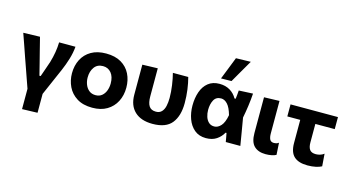

<svg xmlns="http://www.w3.org/2000/svg" viewBox="-99 -1197 3297 1803"><g transform="rotate(15 1549.5 -295.5)"><path d="M189 196.5V-1Q172.5 -47.5 155.8 -95.2Q139 -143 123 -189L92 -277Q73 -332 53.5 -388Q33.5 -444 14.5 -499L176 -503.5Q190 -447 207 -380Q224 -313 239.5 -252.5L265.5 -148.5H277.5Q291 -186.5 304 -224.2Q317 -262 330 -300Q361 -404.5 363 -499H522Q517 -438.5 498 -376.2Q479 -314 455 -258.5Q426.5 -191.5 396.5 -124.5Q366.5 -57.5 338.5 8.5V192Z M821 13.5Q730.5 13.5 671.2 -23.8Q612 -61 583.2 -121.2Q554.5 -181.5 554.5 -251Q554.5 -325.5 584.8 -384.8Q615 -444 673.8 -478.2Q732.5 -512.5 818 -512.5Q906.5 -512.5 965.2 -477.8Q1024 -443 1053.5 -383.8Q1083 -324.5 1083 -251Q1083 -175.5 1052.2 -115.8Q1021.5 -56 963.2 -21.2Q905 13.5 821 13.5ZM820.5 -108.5Q858 -108.5 882.2 -128.8Q906.5 -149 918.8 -181.5Q931 -214 931 -251Q931 -316.5 900.5 -353.5Q870 -390.5 820 -390.5Q765 -390.5 736 -350.2Q707 -310 707 -251Q707 -214 719.8 -181.5Q732.5 -149 757.8 -128.8Q783 -108.5 820.5 -108.5Z M1406.5 13.5Q1294.5 13.5 1233.2 -44.5Q1172 -102.5 1172 -207V-499L1321 -503.5V-231Q1321 -168.5 1341.2 -137Q1361.5 -105.5 1408 -105.5Q1444 -105.5 1464.2 -127Q1484.5 -148.5 1492.5 -184.2Q1500.5 -220 1500.5 -263.5Q1500.5 -320.5 1491.5 -384.2Q1482.5 -448 1469 -499H1618.5Q1633 -446 1641.5 -382.8Q1650 -319.5 1650 -253.5Q1650 -128 1593.5 -57.2Q1537 13.5 1406.5 13.5Z M1926 13Q1858.5 13 1814 -24.2Q1769.5 -61.5 1747.8 -121.5Q1726 -181.5 1726 -250.5Q1726 -324.5 1746.8 -384Q1767.5 -443.5 1810.8 -478.2Q1854 -513 1920.5 -513Q1979 -513 2022.2 -487Q2065.5 -461 2090 -416.5H2101.5Q2104.5 -438 2106.2 -458.5Q2108 -479 2109.5 -499L2246.5 -505.5Q2242.5 -445.5 2233.8 -382.8Q2225 -320 2214 -264.5Q2225.5 -198.5 2236.5 -132.5Q2247 -66 2258.5 0H2117Q2113 -21 2109.5 -42.5Q2105.5 -63.5 2101.5 -84.5H2092.5Q2069.5 -42 2028.2 -14.5Q1987 13 1926 13ZM1973.5 -113Q2008.5 -113 2038 -145.5Q2067.5 -178 2081 -251.5Q2061 -322.5 2032.2 -353.5Q2003.5 -384.5 1970 -384.5Q1921 -384.5 1899.8 -344.8Q1878.5 -305 1878.5 -249Q1878.5 -214 1888.5 -183Q1898.5 -152 1919.5 -132.5Q1940.5 -113 1973.5 -113ZM1919 -565.5Q1940.5 -620.5 1962.5 -675.5Q1984 -730.5 2005.5 -785L2149 -788.5Q2116 -731.5 2084 -676.5Q2052 -621 2021 -567Z M2506 13.5Q2435 13.5 2395 -25Q2355 -63.5 2355 -151.5V-499L2504.5 -503.5V-188Q2504.5 -151 2515.2 -129.8Q2526 -108.5 2556 -108.5Q2567 -108.5 2577.8 -111.2Q2588.5 -114 2601.5 -123L2608.5 -7Q2592 2.5 2564.8 8Q2537.5 13.5 2506 13.5Z M2914 13.5Q2826.5 13.5 2782.5 -27Q2738.5 -67.5 2738.5 -157.5V-382H2613V-499H3074V-382H2885.5V-201.5Q2885.5 -155.5 2902.8 -132Q2920 -108.5 2962.5 -108.5Q2980.5 -108.5 3001.8 -114.2Q3023 -120 3041.5 -134.5L3050.5 -14Q3029 -2 2993.5 5.8Q2958 13.5 2914 13.5Z"/></g></svg>

Font: Heraclito
Style: Bold
Weight: 700
Designer: Kostas Bartsokas (font) & Cristiano Sobral (main changes)
Foundry: Kostas Bartsokas (font) & Cristiano Sobral (main changes)
Version: Version 1.00;July 8, 2020;FontCreator 13.0.0.2655 64-bit